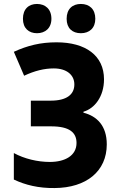

<svg xmlns="http://www.w3.org/2000/svg" viewBox="-20 -941 603 971"><path d="M389 -773C432 -773 462 -799 462 -846C462 -895 432 -921 389 -921C347 -921 317 -896 317 -846C317 -798 346 -773 389 -773ZM167 -773C209 -773 240 -799 240 -846C240 -895 209 -921 167 -921C126 -921 96 -896 96 -846C96 -798 126 -773 167 -773ZM256 10C417 9 520 -75 520 -211C520 -305 470 -354 402 -371V-376C458 -392 506 -452 506 -540C506 -660 413 -727 266 -727C185 -727 120 -711 50 -679L102 -558C155 -583 204 -595 252 -595C316 -595 356 -563 356 -514C356 -463 317 -432 237 -432H136V-302H239C331 -302 367 -271 367 -218C367 -154 309 -122 232 -122C170 -122 103 -138 50 -167V-33C109 -5 176 11 256 10Z"/></svg>

Font: Noto Sans Mono SemiCondensed ExtraBold
Style: Regular
Weight: 800
Width: 4
Designer: Monotype Design Team
Foundry: Monotype Imaging Inc.
Version: Version 2.014